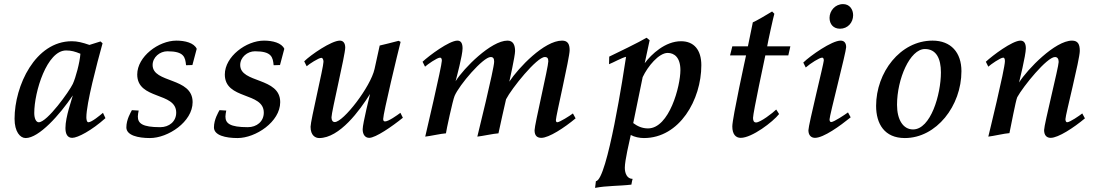

<svg xmlns="http://www.w3.org/2000/svg" viewBox="-20 -660 5370 936"><path d="M51 -81C51 -18 78 13 105 13C170 13 271 -100 335 -195C331 -177 299 -91 299 -36C299 -8 308 12 332 12C359 12 427 -24 494 -84L482 -110C468 -98 427 -64 411 -64C402 -64 401 -82 401 -88C401 -155 452 -348 480 -449C479 -450 470 -458 470 -458L416 -441C381 -453 357 -459 330 -459C152 -459 51 -242 51 -81ZM147 -109C147 -213 209 -414 302 -414C328 -414 345 -409 372 -398C369 -355 349 -281 335 -251C318 -215 210 -64 169 -64C156 -64 147 -82 147 -109Z M596 -39C596 0 653 13 711 13C799 13 919 -66 919 -162C919 -285 724 -253 724 -343C724 -381 759 -410 796 -410C878 -410 883 -381 887 -342L918 -343L939 -422C926 -451 882 -462 840 -462C753 -462 649 -384 649 -297C649 -172 839 -213 839 -111C839 -68 805 -40 761 -40C673 -40 652 -59 652 -92C652 -101 654 -110 656 -121L623 -123C618 -113 596 -78 596 -39Z M1023 -39C1023 0 1080 13 1138 13C1226 13 1346 -66 1346 -162C1346 -285 1151 -253 1151 -343C1151 -381 1186 -410 1223 -410C1305 -410 1310 -381 1314 -342L1345 -343L1366 -422C1353 -451 1309 -462 1267 -462C1180 -462 1076 -384 1076 -297C1076 -172 1266 -213 1266 -111C1266 -68 1232 -40 1188 -40C1100 -40 1079 -59 1079 -92C1079 -101 1081 -110 1083 -121L1050 -123C1045 -113 1023 -78 1023 -39Z M1463 -361 1475 -337C1486 -347 1533 -378 1547 -378C1553 -378 1557 -369 1557 -359C1557 -332 1494 -72 1494 -42C1494 1 1518 13 1536 13C1636 13 1734 -122 1784 -202C1784 -202 1748 -57 1748 -30C1748 -4 1760 12 1780 12C1811 12 1891 -43 1944 -86L1932 -110C1916 -98 1874 -68 1857 -68C1851 -68 1848 -72 1848 -80C1848 -107 1920 -406 1933 -456L1923 -461C1911 -457 1831 -438 1831 -438L1806 -324C1787 -237 1654 -65 1612 -65C1602 -65 1596 -73 1596 -88C1596 -115 1663 -393 1663 -428C1663 -451 1652 -462 1637 -462C1596 -462 1495 -393 1463 -361Z M2040 -359 2052 -335C2064 -346 2111 -379 2125 -379C2131 -379 2134 -374 2134 -364C2134 -339 2053 6 2053 6C2075 4 2132 -9 2154 -10C2155 -22 2187 -171 2196 -192C2218 -245 2335 -382 2372 -382C2385 -382 2389 -374 2389 -359C2389 -326 2307 6 2307 6C2329 4 2388 -9 2410 -10C2412 -22 2445 -168 2447 -176C2474 -229 2597 -382 2636 -382C2649 -382 2653 -375 2653 -361C2653 -334 2586 -52 2586 -25C2586 3 2600 12 2619 12C2656 12 2731 -37 2786 -83L2773 -107C2759 -96 2708 -64 2697 -64C2692 -64 2690 -68 2690 -75C2690 -94 2757 -379 2757 -415C2757 -445 2748 -462 2720 -462C2633 -462 2508 -330 2463 -262C2463 -262 2491 -387 2491 -411C2491 -440 2482 -462 2454 -462C2374 -462 2241 -328 2201 -264C2206 -283 2235 -391 2235 -424C2235 -446 2229 -462 2210 -462C2170 -462 2072 -389 2040 -359Z M2881 256C2936 245 3002 247 3058 240C3059 230 3064 212 3064 212C3037 212 3026 185 3026 158C3026 122 3048 31 3055 -2C3073 8 3098 13 3119 13C3293 13 3399 -174 3399 -342C3399 -417 3363 -459 3300 -459C3223 -459 3156 -396 3123 -352C3126 -368 3147 -464 3147 -464C3147 -464 3133 -475 3132 -476C3101 -457 2978 -397 2950 -384L2949 -347C2972 -356 3010 -378 3032 -383C3022 -316 2940 222 2885 223ZM3067 -60C3073 -87 3109 -266 3113 -284C3138 -337 3192 -402 3235 -402C3267 -402 3297 -380 3297 -318C3297 -241 3243 -34 3139 -34C3110 -34 3087 -45 3067 -60Z M3539 -390H3617C3617 -390 3550 -84 3550 -44C3550 -5 3567 12 3591 12C3646 12 3748 -66 3778 -104C3778 -104 3766 -124 3764 -126C3748 -110 3687 -63 3666 -63C3656 -63 3651 -70 3651 -85C3651 -110 3708 -375 3711 -390H3823L3833 -434H3720C3723 -454 3751 -581 3755 -593L3744 -604C3718 -588 3667 -558 3650 -551L3626 -434H3550Z M3896 -355 3908 -331C3932 -352 3975 -379 3988 -379C3994 -379 3996 -373 3996 -365C3996 -351 3921 -51 3921 -25C3921 1 3936 12 3953 12C3995 12 4075 -46 4127 -88L4114 -112C4099 -101 4045 -65 4032 -65C4027 -65 4024 -70 4024 -78C4024 -97 4105 -407 4105 -430C4105 -450 4096 -462 4078 -462C4035 -462 3931 -389 3896 -355ZM4024 -573C4024 -542 4043 -520 4075 -520C4113 -520 4139 -550 4139 -586C4139 -614 4122 -640 4090 -640C4051 -640 4024 -607 4024 -573Z M4251 -144C4251 -56 4292 13 4391 13C4545 13 4667 -144 4667 -313C4667 -404 4616 -462 4526 -462C4368 -462 4251 -306 4251 -144ZM4353 -149C4353 -275 4416 -421 4489 -421C4544 -421 4567 -375 4567 -307C4567 -199 4517 -29 4431 -29C4383 -29 4353 -76 4353 -149Z M4786 -359 4798 -335C4810 -346 4857 -379 4871 -379C4876 -379 4879 -373 4879 -362C4879 -324 4798 6 4798 6C4820 4 4879 -10 4901 -11C4909 -48 4931 -167 4939 -186C4968 -239 5084 -382 5123 -382C5135 -382 5141 -373 5141 -358C5141 -334 5070 -53 5070 -26C5070 0 5083 12 5102 12C5139 12 5214 -37 5269 -83L5256 -107C5242 -96 5196 -64 5182 -64C5177 -64 5174 -71 5174 -79C5174 -100 5244 -370 5244 -412C5244 -444 5235 -462 5206 -462C5124 -462 4989 -323 4948 -258C4948 -258 4981 -391 4981 -424C4981 -446 4974 -462 4955 -462C4915 -462 4818 -389 4786 -359Z"/></svg>

Font: KpRoman
Style: SemiboldItalic
Weight: 600
Italic angle: -11°
Version: Version 0.66